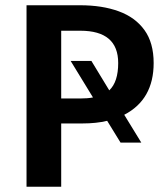

<svg xmlns="http://www.w3.org/2000/svg" viewBox="-20 -711 631 731"><path d="M213 0H81V-691H285Q369 -691 432 -668Q495 -645 530 -596.5Q565 -548 565 -471Q565 -332 453 -274L518 -168H439L388 -251Q347 -241 294 -241H213ZM284 -336Q314 -336 334 -340L249 -479H328L396 -367Q430 -399 430 -471Q430 -594 286 -594H213V-336Z"/></svg>

Font: Trujillo Medium
Style: Regular
Weight: 500
Designer: Fira Sans original fonts by bBox Type GmbH, Carrois Corporate GbR, & Edenspiekermann AG / Changes by Cristiano Sobral
Foundry: Fira Sans original fonts by bBox Type GmbH, Carrois Corporate GbR, & Edenspiekermann AG / Changes by Cristiano Sobral
Version: Version 4.301;October 17, 2021;FontCreator 14.0.0.2814 64-bi